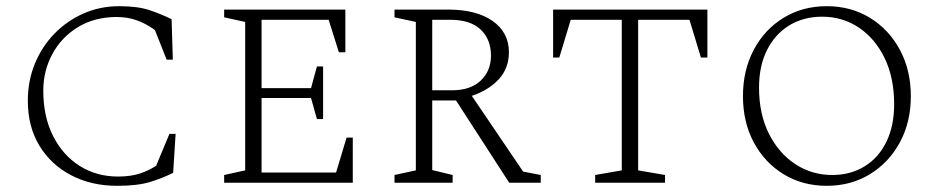

<svg xmlns="http://www.w3.org/2000/svg" viewBox="-20 -591 3036 621"><path d="M359 10Q275 10 209.5 -24.5Q144 -59 107 -120.5Q70 -182 70 -265Q70 -330 93 -385.5Q116 -441 156.5 -482.5Q197 -524 250.5 -547.5Q304 -571 365 -571Q425 -571 462.5 -558.5Q500 -546 535 -529L539 -398H519L481 -494Q450 -516 420.5 -526Q391 -536 358 -536Q286 -536 232.5 -503.5Q179 -471 149.5 -416.5Q120 -362 120 -298Q120 -214 151.5 -151.5Q183 -89 237.5 -54.5Q292 -20 362 -20Q402 -20 431.5 -29.5Q461 -39 485 -55L528 -158H548L540 -32Q504 -14 464 -2Q424 10 359 10Z M705 0V-25L773 -40V-520L705 -535V-560H1097V-422H1076L1043 -527H826V-306H986L1005 -376H1025V-206H1005L986 -274H826V-33H1067L1101 -146H1121V0Z M1256 0V-25L1325 -40V-520L1256 -535V-560H1430Q1521 -560 1573.5 -523Q1626 -486 1626 -422Q1626 -370 1593 -334.5Q1560 -299 1506 -281L1672 -36L1729 -25V0H1627L1455 -266H1378V-41L1444 -25V0ZM1437 -527H1378V-299H1442Q1502 -299 1535 -330.5Q1568 -362 1568 -411Q1568 -464 1534.5 -495.5Q1501 -527 1437 -527Z M1905 0V-25L1991 -40V-527H1826L1789 -405H1769V-560H2268V-405H2247L2210 -527H2044V-40L2131 -25V0Z M2654 10Q2576 10 2514.5 -27.5Q2453 -65 2418 -130.5Q2383 -196 2383 -280Q2383 -364 2418 -430Q2453 -496 2514.5 -533.5Q2576 -571 2654 -571Q2732 -571 2793.5 -533.5Q2855 -496 2890.5 -430Q2926 -364 2926 -280Q2926 -196 2890.5 -130.5Q2855 -65 2793.5 -27.5Q2732 10 2654 10ZM2672 -25Q2731 -25 2776.5 -53Q2822 -81 2847 -132.5Q2872 -184 2872 -254Q2872 -340 2841 -403.5Q2810 -467 2757.5 -502Q2705 -537 2639 -537Q2579 -537 2533 -509Q2487 -481 2461 -429.5Q2435 -378 2435 -308Q2435 -222 2467 -158.5Q2499 -95 2552.5 -60Q2606 -25 2672 -25Z"/></svg>

Font: Spectral SC ExtraLight
Style: Regular
Weight: 275
Designer: Jean-Baptiste Levee
Foundry: Production Type
Version: Version 2.001